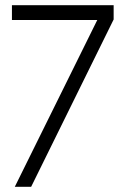

<svg xmlns="http://www.w3.org/2000/svg" viewBox="-20 -720 475 740"><path d="M100 0 418 -645V-700H26V-643H355L37 0Z"/></svg>

Font: Advent Pro
Style: Regular
Weight: 400
Designer: VivaRado, Andreas Kalpakidis
Foundry: VivaRado, Andreas Kalpakidis
Version: Version 3.000